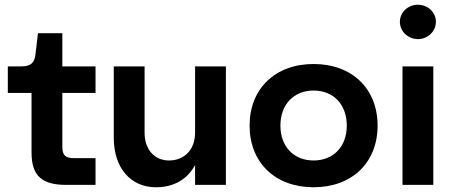

<svg xmlns="http://www.w3.org/2000/svg" viewBox="-20 -780 1918 810"><path d="M260 0H383V-113H290C256 -113 243 -126 243 -160V-388H383V-500H243V-640H140L130 -553C126 -514 109 -500 70 -500H13V-388H113V-138C113 -39 155 0 260 0Z M590 -220V-500H460V-198C460 -72 531 10 638 10C714 10 771 -24 803 -84V0H933V-500H803V-220C803 -150 759 -103 693 -103C631 -103 590 -150 590 -220Z M1303 -510C1141 -510 1033 -406 1033 -250C1033 -94 1141 10 1303 10C1465 10 1573 -94 1573 -250C1573 -406 1465 -510 1303 -510ZM1303 -103C1219 -103 1163 -162 1163 -250C1163 -339 1219 -398 1303 -398C1387 -398 1443 -339 1443 -250C1443 -162 1387 -103 1303 -103Z M1678 -500V0H1808V-500ZM1743 -760C1701 -760 1667 -728 1667 -688C1667 -648 1701 -615 1743 -615C1785 -615 1819 -648 1819 -688C1819 -728 1785 -760 1743 -760Z"/></svg>

Font: Goli SemiBold
Style: Regular
Weight: 600
Designer: jaikishan Patel
Foundry: MagicType
Version: Version 1.000;Glyphs 3.2 (3242)